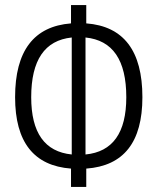

<svg xmlns="http://www.w3.org/2000/svg" viewBox="-20 -733 626 763"><path d="M262.2 9.8H322.8V-63C471.2 -73.7 545.9 -167.5 545.9 -346.7C545.9 -531.2 471.2 -628.9 322.8 -640.1V-712.9H262.2V-640.1C114.7 -628.4 40 -531.2 40 -346.7C40 -168 114.7 -74.2 262.2 -63ZM319.8 -584C427.7 -573.2 481.9 -494.6 481.9 -346.7C481.9 -205.1 427.7 -129.4 319.8 -119.1ZM265.1 -119.1C157.7 -129.9 104 -205.6 104 -346.7C104 -494.1 157.7 -572.8 265.1 -584Z"/></svg>

Font: Cascadia Mono NF Light
Style: Regular
Weight: 300
Monospace: yes
Designer: Aaron Bell
Foundry: Saja Typeworks
Version: Version 2404.023